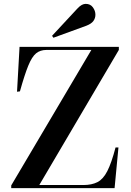

<svg xmlns="http://www.w3.org/2000/svg" viewBox="-20 -972 679 992"><path d="M38 0V-14L452 -714H220Q188 -714 166.5 -696.5Q145 -679 126 -632.5Q107 -586 83 -500L68 -498L81 -730H594V-714L183 -16H410Q454 -16 483.5 -31Q513 -46 534.5 -88Q556 -130 577 -210H592L572 0ZM256 -777 249 -787 379 -927Q392 -941 402.5 -946.5Q413 -952 423 -952Q447 -952 460 -934Q473 -916 473 -896Q473 -878 462.5 -863.5Q452 -849 426 -839Z"/></svg>

Font: Literata 72pt SemiBold
Style: Regular
Weight: 600
Designer: Latin by Veronika Burian and Jose Scaglione. Greek by Irene Vlachou. Cyrillic by Vera Evstafieva.
Foundry: TypeTogether
Version: Version 3.002